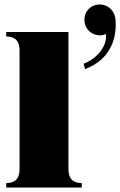

<svg xmlns="http://www.w3.org/2000/svg" viewBox="-20 -844 541 864"><path d="M8 -20V0H348V-20C323 -21 288 -26 288 -84V-700H8V-680C33 -679 68 -674 68 -616V-84C68 -26 33 -21 8 -20ZM356 -557 363 -533C487 -580 505 -685 500 -753C497 -797 465 -824 429 -824C391 -824 360 -796 360 -755C360 -713 393 -685 429 -685C439 -685 448 -687 457 -691C463 -642 423 -583 356 -557Z"/></svg>

Font: Sprat Condensed Black
Style: Regular
Weight: 900
Designer: Ethan Nakache
Foundry: Collletttivo
Version: Version 2.000;Glyphs 3.2 (3217)